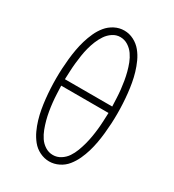

<svg xmlns="http://www.w3.org/2000/svg" viewBox="-182 -846 864 956"><g transform="rotate(30 250.0 -368.0)"><path d="M250 8Q222 8 195.5 -5Q169 -18 151 -40.5Q133 -63 121 -89Q109 -115 101 -142Q93 -169 88 -197Q83 -225 80 -253.5Q77 -282 75.5 -310.5Q74 -339 74 -368Q74 -396 75.5 -424.5Q77 -453 80 -481.5Q83 -510 88 -538Q93 -566 101 -593Q109 -620 121 -646.5Q133 -673 151 -695Q169 -717 195 -730.5Q221 -744 250 -744Q279 -744 305 -730.5Q331 -717 349 -695Q367 -673 379 -646.5Q391 -620 399 -593Q407 -566 412 -538Q417 -510 420 -481.5Q423 -453 424.5 -424.5Q426 -396 426 -367Q426 -339 424.5 -310.5Q423 -282 420 -253.5Q417 -225 412 -197Q407 -169 399 -142Q391 -115 379 -89Q367 -63 349 -40.5Q331 -18 304.5 -5Q278 8 250 8ZM114 -386H386Q385 -410 384 -433.5Q383 -457 380.5 -480.5Q378 -504 374 -527.5Q370 -551 364 -574Q358 -597 349.5 -619Q341 -641 327.5 -660.5Q314 -680 293.5 -693Q273 -706 249 -706Q225 -706 205 -692.5Q185 -679 172 -659.5Q159 -640 150 -618Q141 -596 135 -573Q129 -550 125.5 -527Q122 -504 119.5 -480.5Q117 -457 116 -433Q115 -409 114 -386ZM250 -29Q274 -29 294.5 -42Q315 -55 328 -74.5Q341 -94 349.5 -116.5Q358 -139 364 -161.5Q370 -184 374 -207.5Q378 -231 380.5 -254.5Q383 -278 384 -302Q385 -326 386 -349H114Q115 -326 116 -302Q117 -278 119.5 -254.5Q122 -231 126 -207.5Q130 -184 136 -161.5Q142 -139 150.5 -116.5Q159 -94 172 -74.5Q185 -55 205.5 -42Q226 -29 250 -29Z"/></g></svg>

Font: Iosevka Slab Extralight
Style: Regular
Weight: 200
Monospace: yes
Designer: Belleve Invis
Foundry: Belleve Invis
Version: Version 11.1.1; ttfautohint (v1.8.3)